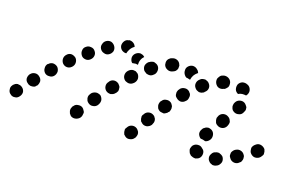

<svg xmlns="http://www.w3.org/2000/svg" viewBox="-69 -444 983 646"><g transform="rotate(20 423.0 -121.5)"><path d="M440 14Q441 10 440 6Q439 1 436 -2Q433 -6 430 -8Q422 -13 413 -11Q404 -9 399 -1L398 1Q395 4 394 9Q394 13 395 18Q396 22 398 26Q401 29 405 32Q413 37 422 34Q431 32 436 24L437 23Q439 19 440 14ZM29 8Q27 -1 20 -6Q16 -9 12 -10Q7 -11 3 -11Q-2 -10 -5 -8Q-9 -5 -12 -2V-1Q-18 6 -16 15Q-15 25 -7 30Q-4 33 1 34Q5 35 9 34Q14 34 18 31Q21 29 24 25Q30 17 29 8ZM244 13Q245 8 245 4Q244 -1 241 -4Q239 -8 235 -11Q228 -16 218 -14Q209 -13 204 -5L202 -3Q200 1 199 5Q198 10 199 14Q200 18 202 22Q205 26 208 29Q216 34 225 32Q234 30 240 23L241 21Q244 17 244 13ZM736 8Q741 0 738 -9Q737 -13 734 -17Q731 -20 727 -22Q723 -24 719 -25Q714 -25 710 -24L708 -23Q699 -21 695 -12Q690 -4 693 5Q694 9 697 12Q700 16 704 18Q708 20 712 21Q717 21 721 20L723 19Q732 16 736 8ZM641 19Q645 20 650 20Q654 19 658 17Q662 15 665 11Q670 4 669 -6Q668 -15 660 -20Q653 -27 644 -26Q635 -26 628 -19Q625 -16 624 -12Q622 -7 622 -3Q623 2 625 6Q626 10 630 13Q631 14 633 16Q637 18 641 19ZM799 -22Q801 -26 802 -30Q803 -35 802 -39Q802 -44 799 -47Q794 -55 785 -57Q776 -59 768 -54L766 -53Q762 -50 760 -47Q757 -43 756 -39Q756 -34 756 -30Q757 -25 760 -22Q765 -14 774 -12Q783 -10 791 -15L792 -16Q796 -19 799 -22ZM71 -45Q70 -54 62 -60Q55 -66 46 -65Q37 -64 31 -57L30 -56Q25 -49 25 -40Q26 -30 34 -25Q37 -22 41 -21Q46 -19 50 -20Q55 -20 59 -22Q63 -24 65 -28H66Q71 -35 71 -45ZM478 -46Q479 -51 478 -55Q477 -60 474 -63Q472 -67 468 -69Q460 -74 451 -72Q442 -70 437 -62L436 -60Q433 -57 432 -52Q432 -48 433 -43Q434 -39 436 -35Q439 -32 443 -29Q450 -24 460 -26Q469 -29 474 -36L475 -38Q477 -42 478 -46ZM286 -56Q284 -65 277 -71Q273 -73 268 -74Q264 -75 260 -74Q255 -73 252 -71Q248 -69 245 -65L244 -63Q241 -59 240 -55Q239 -51 240 -46Q241 -42 243 -38Q246 -34 249 -32Q257 -26 266 -28Q275 -29 281 -37L282 -39Q287 -47 286 -56ZM637 -79 638 -81Q640 -85 644 -87Q647 -90 651 -91Q656 -93 660 -92Q665 -91 669 -89Q677 -84 679 -75Q681 -66 677 -58L676 -57Q674 -53 670 -50Q666 -47 662 -46Q662 -46 662 -46Q661 -46 661 -46Q653 -49 644 -49Q637 -54 634 -62Q632 -71 637 -79ZM858 -64Q861 -68 862 -72Q862 -76 861 -81Q860 -85 858 -89Q852 -96 843 -98Q834 -100 826 -94L825 -93Q821 -90 819 -87Q816 -83 815 -78Q815 -74 816 -70Q817 -65 819 -62Q825 -54 834 -52Q843 -51 851 -56L852 -57Q856 -60 858 -64ZM115 -96Q114 -105 108 -111Q101 -117 91 -117Q82 -116 76 -109H75Q69 -102 70 -93Q70 -84 77 -77Q84 -71 93 -72Q103 -72 109 -79Q115 -86 115 -96ZM329 -104Q330 -109 329 -113Q329 -118 327 -121Q324 -125 321 -128Q313 -134 304 -133Q295 -132 289 -124L288 -122Q282 -115 283 -106Q284 -97 291 -91Q295 -88 299 -87Q303 -86 308 -86Q312 -87 316 -89Q320 -91 323 -95L325 -97Q327 -100 329 -104ZM517 -106Q518 -110 517 -114Q517 -119 514 -122Q512 -126 508 -129Q500 -134 491 -132Q482 -131 477 -123L475 -121Q473 -118 472 -113Q471 -109 472 -104Q473 -100 475 -96Q477 -93 481 -90Q485 -87 489 -87Q494 -86 498 -86Q502 -87 506 -90Q510 -92 512 -96L514 -97Q516 -101 517 -106ZM671 -133Q671 -128 672 -124Q673 -120 675 -116Q678 -112 682 -110Q690 -105 699 -107Q708 -109 713 -117L714 -119Q716 -123 717 -128Q718 -132 717 -136Q715 -141 713 -144Q710 -148 706 -150Q698 -155 689 -153Q680 -151 675 -143L674 -141Q672 -137 671 -133ZM162 -144Q162 -153 156 -160Q149 -166 140 -167Q130 -167 124 -160Q117 -153 117 -144Q117 -135 123 -128Q130 -121 139 -121Q148 -121 155 -128Q162 -135 162 -144ZM377 -166Q376 -176 370 -182Q366 -185 362 -187Q358 -188 354 -188Q349 -188 345 -186Q341 -184 338 -181L336 -179Q330 -172 330 -163Q330 -154 337 -147Q340 -144 344 -143Q349 -141 353 -141Q358 -141 362 -143Q366 -145 369 -148L371 -150Q377 -157 377 -166ZM560 -161Q561 -165 561 -169Q561 -174 559 -178Q556 -182 553 -185Q546 -191 537 -190Q527 -189 521 -182L520 -180Q517 -177 516 -173Q514 -168 515 -164Q515 -159 517 -155Q519 -152 523 -149Q530 -143 539 -143Q548 -144 554 -151L556 -153Q559 -156 560 -161ZM213 -188Q214 -197 208 -204Q202 -212 192 -212Q183 -213 176 -207Q168 -201 168 -192Q167 -183 173 -175Q178 -168 188 -167Q197 -166 204 -172L205 -173Q212 -179 213 -188ZM708 -193Q707 -188 709 -184Q710 -180 713 -176Q716 -173 720 -171Q728 -167 737 -170Q746 -172 750 -181L751 -183Q753 -187 754 -191Q754 -195 753 -200Q751 -204 748 -207Q745 -211 741 -213Q733 -217 724 -214Q715 -211 711 -203L710 -201Q708 -197 708 -193ZM430 -212Q431 -221 426 -228Q423 -232 419 -234Q415 -236 411 -237Q406 -238 402 -236Q398 -235 394 -232L392 -231Q385 -225 383 -216Q382 -207 388 -199Q391 -196 395 -194Q398 -191 403 -191Q407 -190 412 -191Q416 -192 420 -195L422 -197Q429 -202 430 -212ZM612 -216Q613 -225 607 -232Q604 -236 600 -238Q596 -240 592 -241Q587 -241 583 -240Q578 -239 575 -236L573 -234Q566 -228 565 -219Q564 -210 570 -203Q573 -199 577 -197Q581 -195 585 -194Q590 -194 594 -195Q598 -197 602 -199L603 -201Q611 -207 612 -216ZM268 -224Q270 -233 265 -241Q260 -249 251 -252Q242 -254 234 -249Q226 -244 224 -235Q221 -226 226 -218Q231 -210 240 -208Q249 -205 257 -210Q265 -215 268 -224ZM341 -209Q337 -212 335 -217Q333 -222 333 -227V-228Q334 -237 341 -243Q348 -249 357 -249Q361 -248 365 -247Q369 -245 372 -242Q369 -239 367 -236Q362 -228 361 -219Q361 -214 361 -210Q357 -211 353 -211Q347 -210 341 -209ZM533 -225Q532 -225 530 -225Q528 -226 526 -227Q524 -229 522 -231Q522 -231 522 -231Q516 -238 516 -247Q515 -256 522 -263Q525 -266 529 -268Q533 -270 538 -270Q542 -270 547 -268Q551 -266 554 -263Q556 -262 557 -260Q558 -258 559 -257Q560 -255 561 -253L559 -252Q552 -246 548 -239Q544 -231 543 -223Q543 -223 543 -223Q542 -223 542 -223Q538 -224 533 -225ZM478 -229 476 -228Q467 -225 459 -229Q450 -233 447 -242Q446 -246 446 -250Q446 -255 448 -259Q450 -263 454 -266Q457 -269 461 -270L464 -271Q472 -274 481 -270Q489 -266 492 -257Q493 -256 493 -255Q493 -254 493 -253Q493 -250 493 -247Q493 -246 493 -245Q492 -240 488 -235Q484 -231 478 -229ZM666 -236Q669 -239 672 -243Q674 -247 674 -251Q674 -256 673 -260Q670 -269 662 -273Q654 -277 645 -275L643 -274Q638 -273 635 -270Q632 -267 630 -263Q627 -259 627 -254Q627 -250 628 -246Q631 -237 639 -232Q647 -228 656 -231L658 -232Q663 -233 666 -236ZM290 -268Q295 -276 304 -277L305 -278Q313 -279 320 -275Q327 -271 330 -263Q328 -262 326 -260Q319 -254 315 -245Q312 -239 311 -233Q303 -232 295 -237Q288 -242 286 -251Q285 -260 290 -268ZM704 -270Q707 -273 712 -275Q716 -276 720 -276Q725 -276 729 -274Q730 -274 732 -273Q740 -269 743 -260Q746 -252 742 -243Q741 -242 740 -240Q739 -239 738 -237Q737 -238 736 -238Q726 -239 717 -236Q714 -235 711 -233Q702 -237 699 -245Q696 -254 699 -263Q701 -267 704 -270Z"/></g></svg>

Font: FRB American Cursive Guidelines Dotted Extrabold
Style: Bold Italic
Weight: 800
Italic angle: -25°
Version: Version 2.0;Modular Font Editor K font №1